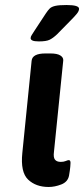

<svg xmlns="http://www.w3.org/2000/svg" viewBox="-20 -738 335 765"><path d="M174 7Q123 7 92 -22.5Q61 -52 69 -129L106 -496Q109 -525 161 -525H181Q208 -525 220.5 -517Q233 -509 232 -497L195 -133Q192 -111 199 -102Q206 -93 222 -93Q234 -93 242 -96.5Q250 -100 254 -100Q261 -100 261 -89Q261 -86 260 -73.5Q259 -61 255 -38Q250 -13 224 -3Q198 7 174 7ZM135 -573Q117 -573 109.5 -576.5Q102 -580 102 -586Q102 -592 106.5 -598.5Q111 -605 117 -615L163 -685Q171 -697 178 -704Q185 -711 200 -714.5Q215 -718 245 -718Q295 -718 295 -703Q295 -694 286 -683Q277 -672 262 -657L207 -601Q191 -586 177.5 -579.5Q164 -573 135 -573Z"/></svg>

Font: Asap Expanded Expanded SemiBold
Style: Italic
Weight: 600
Width: 7
Italic angle: -6°
Designer: Pablo Cosgaya
Foundry: Omnibus-Type
Version: Version 3.001; ttfautohint (v1.8.4.7-5d5b)